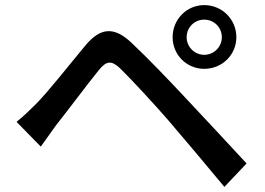

<svg xmlns="http://www.w3.org/2000/svg" viewBox="-20 -751 1040 753"><path d="M712 -605C712 -644 743 -674 781 -674C819 -674 850 -644 850 -605C850 -567 819 -536 781 -536C743 -536 712 -567 712 -605ZM657 -605C657 -536 712 -481 781 -481C851 -481 907 -536 907 -605C907 -675 851 -731 781 -731C712 -731 657 -675 657 -605ZM45 -273 140 -176C156 -199 179 -231 200 -260C244 -315 322 -420 366 -474C397 -513 417 -516 453 -481C493 -442 584 -344 642 -277C704 -205 790 -102 860 -18L947 -110C870 -193 769 -302 701 -374C642 -437 560 -523 497 -582C425 -651 372 -640 316 -574C251 -496 168 -390 121 -343C93 -315 73 -296 45 -273Z"/></svg>

Font: Noto Sans CJK HK Medium
Style: Regular
Weight: 500
Designer: Ryoko NISHIZUKA 西塚涼子 (kana, bopomofo & ideographs); Paul D. Hunt (Latin, Greek & Cyrillic); Sandoll Communications 산돌커뮤니
Foundry: Adobe
Version: Version 2.004;hotconv 1.0.118;makeotfexe 2.5.65603